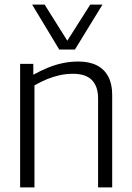

<svg xmlns="http://www.w3.org/2000/svg" viewBox="-20 -810 572 830"><path d="M67 0V-534H124V-487Q157 -505 187.5 -517.5Q218 -530 250.5 -537Q283 -544 319 -544Q366 -544 398.5 -527.5Q431 -511 448 -479Q465 -447 465 -400V0H404V-385Q404 -436 377.5 -463.5Q351 -491 296 -491Q266 -491 238.5 -485Q211 -479 184 -468Q157 -457 129 -441V0ZM423 -790 304 -596H236L119 -790H173L271 -634L370 -790Z"/></svg>

Font: Georama ExtraCondensed Thin Light
Style: Regular
Weight: 300
Version: Version 1.001